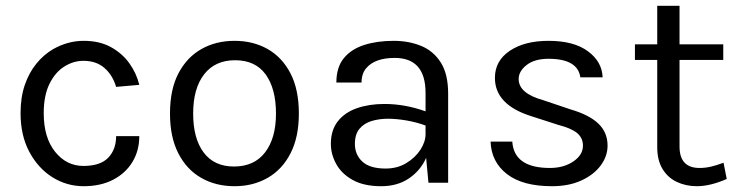

<svg xmlns="http://www.w3.org/2000/svg" viewBox="-20 -631 2554 663"><path d="M269 12Q210.5 12 161 -19Q111.5 -50 81.2 -106.8Q51 -163.5 51 -240Q51 -295 65.5 -337.2Q80 -379.5 104.8 -410.2Q129.5 -441 162 -460.5Q213.5 -490 269 -490Q324 -490 363.2 -468.2Q402.5 -446.5 427 -412Q451.5 -377.5 461 -338L381 -331Q369 -371.5 340.8 -396.2Q312.5 -421 268 -421Q234 -421 202.5 -401.5Q171 -382 151 -341.8Q131 -301.5 131 -240Q131 -156 170.2 -107Q209.5 -58 268 -58Q326.5 -58 353.8 -86.5Q381 -115 381 -161H461Q461 -111 437.5 -72Q414 -33 370.8 -10.5Q327.5 12 269 12Z M790 12Q725 12 674.8 -16.8Q624.5 -45.5 595.8 -101.5Q567 -157.5 567 -239Q567 -322 596.2 -377.8Q625.5 -433.5 675.8 -461.8Q726 -490 790 -490Q854 -490 904 -461.8Q954 -433.5 983 -377.8Q1012 -322 1012 -239Q1012 -157.5 983.2 -101.5Q954.5 -45.5 904.2 -16.8Q854 12 790 12ZM788 -56Q858 -56 895.5 -105Q933 -154 933 -239Q933 -324.5 897.5 -373.8Q862 -423 792 -423Q722.5 -423 684.8 -374.2Q647 -325.5 647 -239Q647 -153 683.2 -104.5Q719.5 -56 788 -56Z M1296.5 12Q1236 12 1197.5 -9.8Q1159 -31.5 1140.8 -65Q1122.5 -98.5 1122.5 -134Q1122.5 -182 1146.8 -212.5Q1171 -243 1212.8 -257.5Q1254.5 -272 1307.5 -272Q1378.5 -272 1449.5 -246.5V-310Q1449.5 -431 1343 -431Q1274.5 -431 1244.5 -395.5Q1228.5 -376.5 1228.5 -346H1141.5Q1141.5 -398.5 1167.2 -430Q1193 -461.5 1237.8 -475.8Q1282.5 -490 1339.5 -490Q1391.5 -490 1434.2 -472.5Q1477 -455 1502.2 -415Q1527.5 -375 1527.5 -308V0H1459.5L1451.5 -86Q1432.5 -42.5 1392.5 -15.2Q1352.5 12 1296.5 12ZM1311.5 -49Q1352 -49 1383 -67.8Q1414 -86.5 1431.8 -114Q1449.5 -141.5 1449.5 -168V-197.5Q1418.5 -209 1383.8 -215Q1349 -221 1319.5 -221Q1289.5 -221 1263.5 -213.2Q1237.5 -205.5 1221.5 -186.5Q1205.5 -167.5 1205.5 -134Q1205.5 -97 1231.2 -73Q1257 -49 1311.5 -49Z M1886 12Q1784.5 12 1730.5 -30Q1676.5 -72 1674 -142H1749Q1755 -51 1879 -51Q1926.5 -51 1959.8 -73.5Q1993 -96 1993 -128Q1993 -154.5 1973.2 -171.2Q1953.5 -188 1907 -200L1814 -230Q1689 -269.5 1689 -362Q1689 -421 1740.2 -455.5Q1791.5 -490 1874 -490Q1961.5 -490 2010.2 -454Q2059 -418 2061 -364H1984Q1975 -428 1874 -428Q1826 -428 1798.5 -406.5Q1771 -385 1771 -358Q1771 -308.5 1856 -285L1951 -253Q2014.5 -234.5 2046.2 -204.2Q2078 -174 2078 -128Q2078 -91.5 2054.2 -59.5Q2030.5 -27.5 1987.5 -7.8Q1944.5 12 1886 12Z M2386.5 12Q2348.5 12 2317.2 -2.8Q2286 -17.5 2267.8 -47.5Q2249.5 -77.5 2249.5 -123V-424H2172.5V-478H2249.5V-611H2326.5V-478H2477.5V-424H2326.5V-125Q2326.5 -51 2395.5 -51Q2415.5 -51 2434.8 -55.5Q2454 -60 2478.5 -69L2489.5 -13Q2432.5 12 2386.5 12Z"/></svg>

Font: Betina Sans
Style: Regular
Weight: 400
Designer: Jonathan Pinhorn (font) & Cristiano Sobral (main changes)
Version: Version 2.001;April 28, 2021;FontCreator 13.0.0.2655 32-bit;